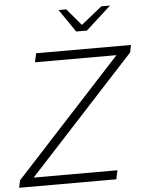

<svg xmlns="http://www.w3.org/2000/svg" viewBox="-72 -965 775 1014"><g transform="rotate(-5 315.0 -458.5)"><path d="M-12 0 -4 -39 561 -653H129L139 -700H642L634 -661L69 -47H513L503 0ZM360 -796 277 -917H318L393 -828L504 -917H550L417 -796Z"/></g></svg>

Font: Red Hat Text VF
Style: Italic
Weight: 300
Italic angle: -12°
Designer: Pentagram, MCKL
Foundry: Pentagram, MCKL
Version: Version 1.023